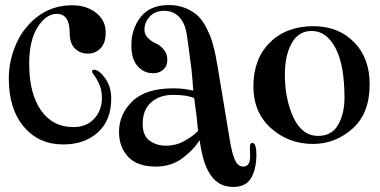

<svg xmlns="http://www.w3.org/2000/svg" viewBox="-20 -643 1510 763"><path d="M330 -430Q298 -430 277.5 -450.5Q257 -471 257 -511Q257 -588 206 -588Q163 -588 129.5 -535Q96 -482 96 -390Q96 -272 142.5 -205Q189 -138 272 -138Q324 -138 354.5 -171.5Q385 -205 385 -254Q385 -283 375.5 -305.5Q366 -328 356 -341Q346 -354 346 -359Q346 -366 354 -366Q373 -366 397.5 -332.5Q422 -299 422 -251Q422 -165 369 -117Q316 -69 231 -69Q134 -69 74.5 -139.5Q15 -210 15 -331Q15 -388 34 -442.5Q53 -497 83 -532Q156 -622 267 -622Q324 -622 362 -592Q400 -562 400 -514Q400 -471 379 -450.5Q358 -430 330 -430Z M589 -352Q551 -352 526.5 -380.5Q502 -409 502 -462Q502 -529 539.5 -576Q577 -623 651 -623Q689 -623 719 -610Q749 -597 767 -579.5Q785 -562 799.5 -534Q814 -506 820.5 -485.5Q827 -465 834 -436Q841 -405 867 -245Q893 -85 896 -70Q900 -50 903 -38.5Q906 -27 912 -11.5Q918 4 926.5 11.5Q935 19 947 19Q974 19 974 -22Q974 -28 973.5 -40.5Q973 -53 973 -57Q973 -75 983 -75Q999 -75 999 -27Q999 19 984 53Q964 100 907 100Q838 100 805 32Q785 -6 773 -86Q751 -49 706 -15Q661 19 599 19Q526 19 489.5 -19.5Q453 -58 453 -119Q453 -189 506 -240.5Q559 -292 669 -292Q708 -292 748 -283Q744 -339 741 -367Q724 -501 720 -518Q712 -556 689.5 -578Q667 -600 632 -600Q596 -600 575 -577Q554 -554 554 -525Q554 -506 568 -492Q582 -478 599.5 -470.5Q617 -463 631 -446Q645 -429 645 -405Q645 -381 629 -366.5Q613 -352 589 -352ZM752 -253Q723 -266 668 -266Q614 -266 580.5 -236Q547 -206 547 -151Q547 -104 574.5 -84Q602 -64 639 -64Q682 -64 718.5 -86Q755 -108 767 -123L761 -183Q759 -196 757 -212Q755 -228 753.5 -239Q752 -250 752 -253Z M987 -300Q987 -409 1052.5 -474Q1118 -539 1226 -539Q1324 -539 1386.5 -476Q1449 -413 1449 -308Q1449 -192 1380.5 -131.5Q1312 -71 1224 -71Q1127 -71 1057 -133.5Q987 -196 987 -300ZM1219 -520Q1166 -520 1139 -471Q1112 -422 1112 -347Q1112 -250 1146 -176.5Q1180 -103 1244 -103Q1299 -103 1324 -147.5Q1349 -192 1349 -255Q1349 -385 1313 -452.5Q1277 -520 1219 -520Z"/></svg>

Font: Henny Penny
Style: Regular
Weight: 400
Designer: Olga Umpeleva
Foundry: Brownfox
Version: Version 1.001